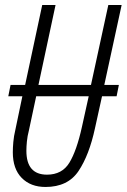

<svg xmlns="http://www.w3.org/2000/svg" viewBox="-20 -734 504 764"><path d="M358 -224 386 -351H444L453 -396H395L464 -714H411L342 -396H133L201 -714H148L80 -396H22L13 -351H69L41 -217Q35 -192 33 -169Q31 -146 31 -128Q31 -62 66.5 -26Q102 10 161 10Q250 10 292.5 -53.5Q335 -117 358 -224ZM85 -134Q85 -150 87 -171Q89 -192 95 -215L124 -351H333L306 -229Q285 -134 256 -86.5Q227 -39 167 -39Q85 -39 85 -134Z"/></svg>

Font: Noto Sans Display Condensed Light
Style: Italic
Weight: 300
Width: 3
Designer: Monotype Design team
Foundry: Monotype Imaging Inc.
Version: 1.000